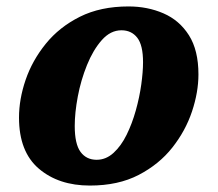

<svg xmlns="http://www.w3.org/2000/svg" viewBox="-20 -566 676 596"><path d="M259 10Q162 10 100.5 -42.5Q39 -95 39 -201Q39 -258 59.5 -318Q80 -378 122 -430Q164 -482 228 -514Q292 -546 379 -546Q438 -546 487.5 -524.5Q537 -503 566.5 -456.5Q596 -410 596 -335Q596 -280 576 -220Q556 -160 515 -108Q474 -56 410.5 -23Q347 10 259 10ZM280 -70Q309 -70 332.5 -91.5Q356 -113 373 -147.5Q390 -182 401.5 -223Q413 -264 418.5 -303.5Q424 -343 424 -373Q424 -426 406 -449Q388 -472 357 -472Q323 -472 296 -441.5Q269 -411 250 -364Q231 -317 221.5 -266.5Q212 -216 212 -175Q212 -119 230 -94.5Q248 -70 280 -70Z"/></svg>

Font: Noto Serif ExtraBold
Style: Italic
Weight: 800
Italic angle: -12°
Designer: Monotype Design Team
Foundry: Monotype Imaging Inc.
Version: Version 2.013